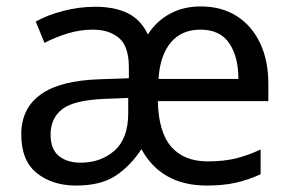

<svg xmlns="http://www.w3.org/2000/svg" viewBox="-20 -566 904 596"><path d="M603 -546Q668 -546 715 -516Q762 -486 787.5 -432Q813 -378 813 -306V-252H470Q472 -156 511.5 -110.5Q551 -65 625 -65Q675 -65 713 -74.5Q751 -84 789 -102V-25Q749 -7 710.5 1.5Q672 10 622 10Q481 10 419 -103Q385 -51 339 -20.5Q293 10 216 10Q143 10 94.5 -28.5Q46 -67 46 -149Q46 -229 106 -272.5Q166 -316 290 -320L380 -323V-357Q380 -422 349.5 -448Q319 -474 268 -474Q228 -474 189.5 -462Q151 -450 118 -433L91 -499Q126 -519 176 -532Q226 -545 275 -545Q337 -545 377.5 -524.5Q418 -504 439 -459Q465 -500 507 -523Q549 -546 603 -546ZM602 -474Q544 -474 510.5 -434.5Q477 -395 472 -321H720Q720 -390 691.5 -432Q663 -474 602 -474ZM303 -259Q209 -255 173 -227Q137 -199 137 -148Q137 -103 162.5 -82Q188 -61 230 -61Q293 -61 335.5 -98.5Q378 -136 378 -214V-262Z"/></svg>

Font: Noto Sans Sogdian
Style: Regular
Weight: 400
Designer: Monotype Design Team
Foundry: Monotype Imaging Inc.
Version: Version 2.002; ttfautohint (v1.8.4.7-5d5b)